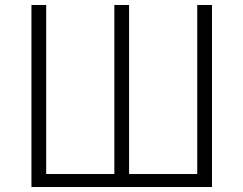

<svg xmlns="http://www.w3.org/2000/svg" viewBox="-20 -749 975 769"><path d="M106 0H829V-729H770V-52H497V-729H438V-52H165V-729H106Z"/></svg>

Font: Noto Sans CJK KR Light
Style: Regular
Weight: 300
Designer: Ryoko NISHIZUKA (kana & ideographs); Paul D. Hunt (Latin, Greek & Cyrillic); Wenlong ZHANG (bopomofo); Sandoll Communica
Foundry: Adobe Systems Incorporated
Version: Version 1.004;PS 1.004;hotconv 1.0.82;makeotf.lib2.5.63406